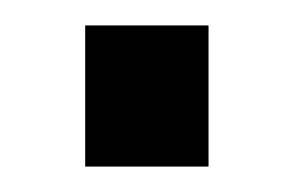

<svg xmlns="http://www.w3.org/2000/svg" viewBox="-20 -361 231 151"><path d="M144 -230H47V-341H144Z"/></svg>

Font: Gemunu Libre Medium
Style: Regular
Weight: 500
Designer: Puspanada Ekanayake, Sola Matas, Pathum Egodawatta, Kosala Senevirathne
Foundry: mooniak
Version: Version 1.100